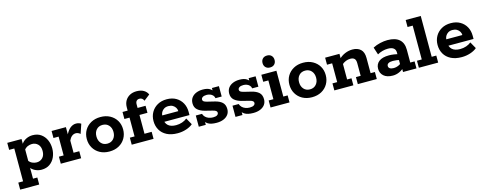

<svg xmlns="http://www.w3.org/2000/svg" viewBox="-28 -1345 5711 2259"><g transform="rotate(-15 2827.5 -215.5)"><path d="M9.2 -400H182.9V-332L177.7 -334.3Q200.3 -372.3 238.6 -391.2Q277 -410 318.5 -410Q378.9 -410 419.9 -380.8Q461 -351.6 482.4 -304.3Q503.8 -256.9 503.8 -200.5Q503.8 -144.2 482.4 -96.3Q461 -48.4 419.9 -19.2Q378.9 10 318.5 10Q277 10 238.6 -9.2Q200.3 -28.4 177.7 -65.7L192.7 -68V85.5H245.3V171H13.5V85.5H71.8V-314.5H9.2ZM285.8 -88.1Q328.4 -88.1 357.4 -117.4Q386.4 -146.7 386.4 -200.5Q386.4 -254.1 357.4 -283Q328.4 -311.9 285.8 -311.9Q259.7 -311.9 234 -301.3Q208.4 -290.7 187.5 -264.3L192.7 -307.2V-91.9L187.5 -135.7Q208.4 -110.1 234 -99.1Q259.7 -88.1 285.8 -88.1Z M554 0V-85.5H611.6V-314.5H549V-400H723.4V-279.9L713.6 -291.7Q740.2 -352.5 774.4 -381.3Q808.5 -410 847.5 -410Q882.1 -410 908.7 -392.3L870 -277.9Q856.3 -290.1 842.4 -295.4Q828.5 -300.6 816.1 -300.6Q789.4 -300.6 767.8 -283Q746.2 -265.5 732.5 -233.5V-85.5H802.1V0Z M1145.7 10Q1079.5 10 1029.6 -17.6Q979.7 -45.2 952 -93.2Q924.4 -141.2 924.4 -200.5Q924.4 -260.8 952 -307.8Q979.7 -354.8 1029.6 -382.4Q1079.6 -410 1145.8 -410Q1212.1 -410 1262 -382.4Q1311.9 -354.8 1339.5 -307.8Q1367.2 -260.8 1367.2 -200.5Q1367.2 -141.2 1339.5 -93.2Q1311.9 -45.2 1261.9 -17.6Q1212 10 1145.7 10ZM1145.8 -85.9Q1192.6 -85.9 1221.2 -117.9Q1249.8 -149.9 1249.8 -200.5Q1249.8 -251.1 1221.2 -282.6Q1192.5 -314.1 1145.8 -314.1Q1098.2 -314.1 1070 -282.6Q1041.8 -251.1 1041.8 -200.5Q1041.8 -149.9 1070 -117.9Q1098.2 -85.9 1145.8 -85.9Z M1418 0V-85.5H1475.6V-314.5H1413V-400H1475.6V-439.8Q1475.6 -485.9 1495.7 -520.3Q1515.9 -554.7 1551.7 -573.9Q1587.4 -593 1633.5 -593Q1686.4 -593 1720.8 -572.6Q1755.2 -552.2 1770 -517.7L1697.6 -461Q1690.1 -478.9 1677.3 -489Q1664.6 -499.1 1645.4 -499.1Q1622.2 -499.1 1609.3 -485.1Q1596.5 -471.2 1596.5 -445V-400H1693.9V-314.5H1596.5V-85.5H1683.9V0Z M1977 10Q1899.7 10 1846.1 -17.5Q1792.4 -45 1764.9 -93.1Q1737.4 -141.2 1737.4 -201.3Q1737.4 -260.3 1763.9 -307.3Q1790.4 -354.3 1838.9 -382.2Q1887.4 -410 1952.7 -410Q2018.4 -410 2065.9 -382.2Q2113.4 -354.3 2139.1 -307.3Q2164.7 -260.3 2164.7 -200.8V-160.9H1801.9V-239.6H2049.6Q2049.6 -261.3 2038 -281.1Q2026.5 -301 2004.7 -314Q1983 -327.1 1951.4 -327.1Q1920.1 -327.1 1898.2 -313.5Q1876.4 -300 1864.8 -278.3Q1853.2 -256.6 1853.2 -232.1V-200.8Q1853.2 -147.7 1885.6 -117.2Q1918.1 -86.6 1983.6 -86.6Q2022.7 -86.6 2057.7 -98.6Q2092.6 -110.5 2117.1 -131.5L2162.7 -50Q2131.5 -22.7 2081.7 -6.4Q2031.9 10 1977 10Z M2451.6 10Q2380.4 10 2345.2 -13.1Q2310 -36.2 2298.3 -72.4L2320.2 -79.6V0H2235V-136.5H2310.4Q2317.7 -113.1 2334.7 -96.5Q2351.7 -80 2375.7 -71.4Q2399.8 -62.8 2426.4 -62.8Q2460.5 -62.8 2476.8 -73.8Q2493.1 -84.9 2493.1 -102.3Q2493.1 -114.3 2483 -123.7Q2472.9 -133.2 2441.8 -140.9L2352.4 -163.3Q2297.9 -177.6 2266.1 -206Q2234.3 -234.4 2234.3 -284Q2234.3 -324 2254.8 -352.5Q2275.3 -381 2311.5 -395.9Q2347.8 -410.8 2392.7 -410.8Q2450 -410.8 2481.6 -389.1Q2513.2 -367.5 2523.2 -333.6L2502 -333.4V-400H2587.2V-273.6H2511.8Q2508.3 -294.9 2495 -309.1Q2481.6 -323.3 2462 -330.7Q2442.5 -338 2421.1 -338Q2388.8 -338 2371.6 -326.8Q2354.4 -315.6 2354.4 -298Q2354.4 -283.6 2365.6 -275.3Q2376.8 -267.1 2404.2 -259.9L2493.6 -238.2Q2550.6 -224.7 2581.9 -196.3Q2613.2 -167.8 2613.2 -114.6Q2613.2 -75.3 2592.6 -47.5Q2571.9 -19.7 2535.6 -4.9Q2499.4 10 2451.6 10Z M2898.6 10Q2827.4 10 2792.2 -13.1Q2757 -36.2 2745.3 -72.4L2767.2 -79.6V0H2682V-136.5H2757.4Q2764.7 -113.1 2781.7 -96.5Q2798.7 -80 2822.7 -71.4Q2846.8 -62.8 2873.4 -62.8Q2907.5 -62.8 2923.8 -73.8Q2940.1 -84.9 2940.1 -102.3Q2940.1 -114.3 2930 -123.7Q2919.9 -133.2 2888.8 -140.9L2799.4 -163.3Q2744.9 -177.6 2713.1 -206Q2681.3 -234.4 2681.3 -284Q2681.3 -324 2701.8 -352.5Q2722.3 -381 2758.5 -395.9Q2794.8 -410.8 2839.7 -410.8Q2897 -410.8 2928.6 -389.1Q2960.2 -367.5 2970.2 -333.6L2949 -333.4V-400H3034.2V-273.6H2958.8Q2955.3 -294.9 2942 -309.1Q2928.6 -323.3 2909 -330.7Q2889.5 -338 2868.1 -338Q2835.8 -338 2818.6 -326.8Q2801.4 -315.6 2801.4 -298Q2801.4 -283.6 2812.6 -275.3Q2823.8 -267.1 2851.2 -259.9L2940.6 -238.2Q2997.6 -224.7 3028.9 -196.3Q3060.2 -167.8 3060.2 -114.6Q3060.2 -75.3 3039.6 -47.5Q3018.9 -19.7 2982.6 -4.9Q2946.4 10 2898.6 10Z M3109 0V-85.5H3166.6V-314.5H3104V-400H3287.5V-85.5H3340.1V0ZM3226.9 -456.3Q3192.3 -456.3 3172.7 -476.4Q3153.1 -496.4 3153.1 -528.3Q3153.1 -561 3172.7 -581.3Q3192.3 -601.6 3226.9 -601.6Q3260.8 -601.6 3280.2 -581.3Q3299.7 -561 3299.7 -528.3Q3299.7 -496.4 3280.2 -476.4Q3260.8 -456.3 3226.9 -456.3Z M3613.7 10Q3547.5 10 3497.6 -17.6Q3447.7 -45.2 3420 -93.2Q3392.4 -141.2 3392.4 -200.5Q3392.4 -260.8 3420 -307.8Q3447.7 -354.8 3497.6 -382.4Q3547.6 -410 3613.8 -410Q3680.1 -410 3730 -382.4Q3779.9 -354.8 3807.5 -307.8Q3835.2 -260.8 3835.2 -200.5Q3835.2 -141.2 3807.5 -93.2Q3779.9 -45.2 3729.9 -17.6Q3680 10 3613.7 10ZM3613.8 -85.9Q3660.6 -85.9 3689.2 -117.9Q3717.8 -149.9 3717.8 -200.5Q3717.8 -251.1 3689.2 -282.6Q3660.5 -314.1 3613.8 -314.1Q3566.2 -314.1 3538 -282.6Q3509.8 -251.1 3509.8 -200.5Q3509.8 -149.9 3538 -117.9Q3566.2 -85.9 3613.8 -85.9Z M3886 0V-85.5H3943.6V-314.5H3881V-400H4055.4V-337.5L4042.1 -335Q4080.4 -373.8 4124.9 -391.9Q4169.4 -410 4214.7 -410Q4277.4 -410 4313.9 -376.1Q4350.5 -342.3 4350.5 -270.7V-85.5H4403.1V0H4172V-85.5H4229.6V-239.8Q4229.6 -277.8 4213.2 -294.5Q4196.9 -311.2 4162.1 -311.2Q4135.4 -311.2 4107.9 -300.4Q4080.3 -289.7 4053.2 -264.5L4064.5 -297.8V-85.5H4117.8V0Z M4598.3 10Q4526 10 4487.5 -24Q4449 -58 4449 -112Q4449 -167.5 4489.9 -199.9Q4530.8 -232.3 4613.3 -232.3Q4640.8 -232.3 4673.3 -227.3Q4705.8 -222.3 4730.4 -214.8L4712.9 -203V-241.6Q4712.9 -274.8 4689.9 -293Q4667 -311.2 4620.6 -311.2Q4587.1 -311.2 4554.5 -302.3Q4521.9 -293.4 4492.1 -276.4L4463 -366.5Q4503.8 -388.3 4551.4 -399.1Q4599 -410 4641.4 -410Q4736.5 -410 4785.2 -367.2Q4833.8 -324.4 4833.8 -241.4V-85.5H4886.4V0H4722.7V-65.8L4740.8 -52.2Q4713.5 -23.5 4676 -6.8Q4638.6 10 4598.3 10ZM4631.1 -72.7Q4657.5 -72.7 4684 -83.5Q4710.5 -94.4 4724.2 -109.8L4712.9 -78V-171.2L4730.2 -143.2Q4708.3 -150.7 4685.3 -153.8Q4662.3 -157 4640.1 -157Q4605.2 -157 4586.2 -146.1Q4567.2 -135.3 4567.2 -113.8Q4567.2 -94.1 4584.1 -83.4Q4601 -72.7 4631.1 -72.7Z M4915.5 0V-85.5H4973.8V-497.5H4911.2V-583H5094.7V-85.5H5150.8V0Z M5437 10Q5359.7 10 5306.1 -17.5Q5252.4 -45 5224.9 -93.1Q5197.4 -141.2 5197.4 -201.3Q5197.4 -260.3 5223.9 -307.3Q5250.4 -354.3 5298.9 -382.2Q5347.4 -410 5412.7 -410Q5478.4 -410 5525.9 -382.2Q5573.4 -354.3 5599.1 -307.3Q5624.7 -260.3 5624.7 -200.8V-160.9H5261.9V-239.6H5509.6Q5509.6 -261.3 5498 -281.1Q5486.5 -301 5464.7 -314Q5443 -327.1 5411.4 -327.1Q5380.1 -327.1 5358.2 -313.5Q5336.4 -300 5324.8 -278.3Q5313.2 -256.6 5313.2 -232.1V-200.8Q5313.2 -147.7 5345.6 -117.2Q5378.1 -86.6 5443.6 -86.6Q5482.7 -86.6 5517.7 -98.6Q5552.6 -110.5 5577.1 -131.5L5622.7 -50Q5591.5 -22.7 5541.7 -6.4Q5491.9 10 5437 10Z"/></g></svg>

Font: Rokkitt SemiBold
Style: Regular
Weight: 600
Designer: Vernon Adams
Foundry: Vernon Adams
Version: Version 3.103